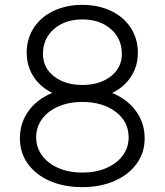

<svg xmlns="http://www.w3.org/2000/svg" viewBox="-20 -759 678 791"><path d="M62 -189Q62 -250 94.5 -297.5Q127 -345 185.5 -372Q244 -399 319 -399Q393 -399 451.5 -372Q510 -345 543 -297.5Q576 -250 576 -189Q576 -130 543 -84.5Q510 -39 451.5 -13.5Q393 12 319 12Q244 12 185.5 -13.5Q127 -39 94.5 -84.5Q62 -130 62 -189ZM510 -193Q510 -258 456.5 -298.5Q403 -339 319 -339Q264 -339 221 -320.5Q178 -302 153.5 -269Q129 -236 129 -193Q129 -151 153.5 -118Q178 -85 221 -66.5Q264 -48 319 -48Q374 -48 417.5 -66.5Q461 -85 485.5 -118Q510 -151 510 -193ZM90 -542Q90 -599 119 -644Q148 -689 200.5 -714Q253 -739 319 -739Q385 -739 437.5 -714Q490 -689 519 -644Q548 -599 548 -542Q548 -486 519 -442Q490 -398 437.5 -374Q385 -350 319 -350Q253 -350 200.5 -374Q148 -398 119 -442Q90 -486 90 -542ZM482 -537Q482 -600 436.5 -639.5Q391 -679 319 -679Q248 -679 202.5 -639.5Q157 -600 157 -537Q157 -480 202.5 -444.5Q248 -409 319 -409Q391 -409 436.5 -444.5Q482 -480 482 -537Z"/></svg>

Font: 寒蝉端黑体 Light
Style: Regular
Weight: 300
Designer: ChillDuanSans {Warren2060}; 
Source Han Sans {Ryoko NISHIZUKA 西塚涼子 (kana, bopomofo & ideographs); Paul D. Hunt (Latin, G
Foundry: ChillType&Adobe
Version: Version 1.300;Glyphs 3.3 (3306)